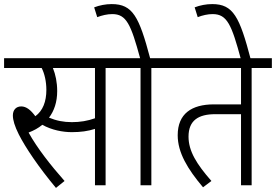

<svg xmlns="http://www.w3.org/2000/svg" viewBox="-20 -907 1351 940"><path d="M254 13 296 -21C228 -98 162 -182 120 -258C146 -268 168 -280 187 -296C234 -270 287 -260 332 -260C375 -260 411 -265 445 -276V0H497V-574H596V-622H0V-574H184C198 -547 207 -508 207 -467C207 -410 190 -365 153 -338C131 -368 109 -386 84 -386C59 -386 43 -369 43 -342C43 -319 52 -289 72 -249C105 -184 169 -89 254 13ZM332 -309C291 -309 256 -316 220 -331C245 -364 260 -407 260 -461C260 -504 252 -542 239 -574H445V-328C409 -315 372 -309 332 -309Z M721 -574H820V-622H715C661 -825 630 -887 527 -887C497 -887 467 -881 441 -871L456 -823C480 -832 505 -838 530 -838C599 -838 621 -787 666 -622H583V-574H668V0H721Z M1212 -574H1311V-622H806V-574H1160V-396H1027C918 -396 850 -350 850 -245C850 -160 898 -80 974 10L1015 -21C943 -103 903 -167 903 -238C903 -318 952 -348 1034 -348H1160V0H1212Z M1160 -615H1208C1153 -825 1122 -887 1019 -887C989 -887 959 -881 933 -871L948 -823C971 -832 997 -838 1021 -838C1092 -838 1114 -786 1160 -615Z"/></svg>

Font: Noto Sans Devanagari SemiCondensed Light
Style: Regular
Weight: 300
Width: 4
Designer: Jelle Bosma - Monotype Design Team
Foundry: Monotype Imaging Inc.
Version: Version 2.004